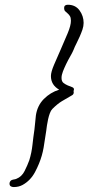

<svg xmlns="http://www.w3.org/2000/svg" viewBox="-20 -756 367 797"><path d="M327.1 -661.1Q327.1 -647.5 322.3 -633.3Q317.4 -619.1 311 -604.5Q304.7 -589.8 297.4 -575.7Q290 -561.5 285.2 -548.8Q280.3 -537.1 271.5 -522Q262.7 -506.8 254.9 -490.7Q247.1 -474.6 241.2 -459.5Q235.4 -444.3 235.4 -432.6Q235.4 -418 243.7 -411.6Q252 -405.3 261.2 -401.4Q270.5 -397.5 278.8 -394.5Q287.1 -391.6 287.1 -384.8Q287.1 -382.8 285.2 -377Q286.1 -376 286.1 -373Q286.1 -365.2 280.3 -361.3Q254.9 -346.7 236.8 -335.9Q218.8 -325.2 197.3 -303.7Q191.4 -297.9 187 -286.1Q182.6 -274.4 179.7 -261.2Q176.8 -248 174.8 -234.9Q172.9 -221.7 171.9 -212.9Q167 -177.7 161.1 -143.6Q155.3 -109.4 141.6 -76.2Q134.8 -59.6 125.5 -42Q116.2 -24.4 103 -10.7Q89.8 2.9 73.7 11.7Q57.6 20.5 37.1 20.5Q29.3 20.5 24.4 17.1Q19.5 13.7 19.5 5.9Q19.5 1 22.5 -3.4Q25.4 -7.8 29.3 -8.8Q34.2 -10.7 38.6 -11.2Q43 -11.7 47.9 -13.7Q70.3 -22.5 82 -45.9Q93.8 -69.3 101.6 -90.8Q111.3 -122.1 114.7 -154.3Q118.2 -186.5 123 -218.8Q125 -233.4 126 -247.6Q127 -261.7 128.9 -276.4Q134.8 -317.4 161.6 -344.7Q188.5 -372.1 225.6 -383.8Q191.4 -403.3 191.4 -440.4Q191.4 -457 204.6 -487.8Q217.8 -518.6 232.9 -552.7Q248 -586.9 261.2 -618.7Q274.4 -650.4 274.4 -669.9Q274.4 -682.6 270 -689.5Q265.6 -696.3 260.3 -700.7Q254.9 -705.1 250.5 -709.5Q246.1 -713.9 246.1 -722.7Q246.1 -736.3 261.7 -736.3Q293 -736.3 310.1 -712.9Q327.1 -689.5 327.1 -661.1Z"/></svg>

Font: Calligraffitti
Style: Regular
Weight: 400
Designer: Dathan Boardman
Foundry: Open Window
Version: Version 1.001